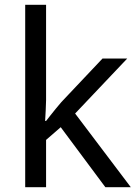

<svg xmlns="http://www.w3.org/2000/svg" viewBox="-20 -780 574 800"><path d="M172 -363Q172 -347 170.5 -321Q169 -295 168 -276H172Q178 -284 190 -299Q202 -314 214.5 -329.5Q227 -345 236 -355L407 -536H510L293 -307L525 0H419L233 -250L172 -197V0H85V-760H172Z"/></svg>

Font: lsinhala15
Style: Book
Weight: 400
Designer: Jelle Bosma - Monotype Design Team
Foundry: Monotype Imaging Inc.
Version: Version 2.003